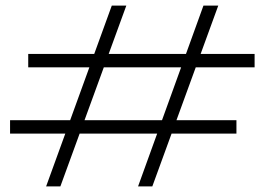

<svg xmlns="http://www.w3.org/2000/svg" viewBox="-20 -667 947 687"><path d="M525 0H474L708 -647H761ZM196 0H145L380 -647H432ZM81 -474H891V-426H81ZM16 -237H826V-189H16Z"/></svg>

Font: BioRhyme SemiExpanded Light
Style: Regular
Weight: 300
Width: 6
Designer: Aoife Mooney
Foundry: Aoife Mooney Type
Version: Version 1.600;gftools[0.9.33]